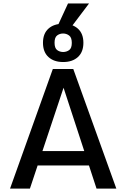

<svg xmlns="http://www.w3.org/2000/svg" viewBox="-20 -1121 751 1141"><path d="M39.6 0 293.9 -710.9H415.5L671.4 0H553.7L350.6 -621.1L364.7 -620.6L157.7 0ZM156.7 -137.7 182.1 -223.1H530.3L554.7 -137.7ZM355.5 -752.4Q300.3 -752.4 267.8 -782.2Q235.4 -812 235.4 -866.7Q235.4 -921.4 267.8 -950.7Q300.3 -980 355.5 -980Q410.2 -980 442.9 -950.7Q475.6 -921.4 475.6 -866.7Q475.6 -812 443.1 -782.2Q410.6 -752.4 355.5 -752.4ZM355.5 -812Q375 -812 390.9 -823.2Q406.7 -834.5 406.7 -866.2Q406.7 -897.9 390.9 -909.9Q375 -921.9 355 -921.9Q335 -921.9 319.6 -910.4Q304.2 -898.9 304.2 -867.2Q304.2 -835 319.6 -823.5Q335 -812 355.5 -812ZM304.2 -927.2 384.3 -1100.6H509.3L378.4 -927.2Z"/></svg>

Font: Monda Medium
Style: Regular
Weight: 500
Designer: Vernon Adams
Foundry: Vernon Adams
Version: Version 2.200